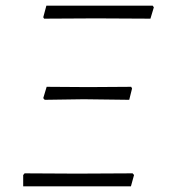

<svg xmlns="http://www.w3.org/2000/svg" viewBox="-20 -659 600 679"><path d="M136 -593 133 -598 144 -639H520L524 -633L512 -593L318 -594ZM138 -306 133 -312 145 -352 292 -351 444 -352 447 -346 437 -306 276 -308ZM62 0V-40L67 -46L252 -45L449 -46L454 -40L443 0Z"/></svg>

Font: Alegreya Sans Light
Style: Italic
Weight: 300
Italic angle: -7°
Designer: Juan Pablo del Peral
Foundry: Huerta Tipografica
Version: Version 2.007